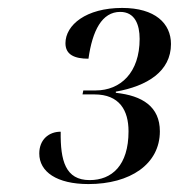

<svg xmlns="http://www.w3.org/2000/svg" viewBox="-20 -844 451 484"><path d="M203 -380C308 -380 383 -430 383 -513C383 -575 339 -603 272 -610V-613C351 -627 411 -664 411 -733C411 -785 371 -824 288 -824C197 -824 145 -781 145 -735C145 -706 168 -696 203 -696C213 -767 237 -814 283 -814C320 -814 332 -782 332 -746C332 -661 284 -616 221 -616H190L188 -606H218C281 -606 304 -566 304 -513C304 -427 262 -390 206 -390C145 -390 132 -439 133 -512C103 -512 79 -492 79 -457C79 -411 123 -380 203 -380Z"/></svg>

Font: Noto Serif Display SemiCondensed
Style: Italic
Weight: 400
Width: 4
Italic angle: -12°
Designer: Monotype Design Team
Foundry: Monotype Imaging Inc.
Version: Version 2.009